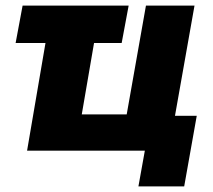

<svg xmlns="http://www.w3.org/2000/svg" viewBox="-20 -540 765 688"><path d="M36 -386H143L77 0H499L476 128H640L685 -125H607L677 -520H503L434 -130H273L317 -386H416L441 -520H61Z"/></svg>

Font: Fixel Display ExtraBold
Style: Italic
Weight: 800
Italic angle: -10°
Designer: AlfaBravo + MacPaw
Foundry: Kyrylo Tkachov, Marchela Mozhyna, Serhii Makarenko, Maria Weinstein, Zakhar Kryvoshyya
Version: Version 1.210;Glyphs 3.2 (3217)